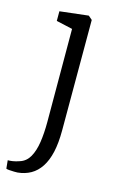

<svg xmlns="http://www.w3.org/2000/svg" viewBox="-136 -618 569 914"><g transform="rotate(15 149.0 -161.5)"><path d="M49 243Q44 243.5 31.8 243.2Q19.5 243 7.5 242Q-4.5 241 -7.5 239L-11.5 198.5Q-4 199 11.8 196.8Q27.5 194.5 45.5 188Q76 178.5 93 148.8Q110 119 116.8 74Q123.5 29 123.5 -25L122.5 -484.5L42.5 -502.5V-550L181 -566H183.5L202 -550V-5.5Q202 56.5 191.8 101.8Q181.5 147 161.5 177.2Q141.5 207.5 113.2 223.5Q85 239.5 49 243Z"/></g></svg>

Font: Merriweather 20pt Light
Style: Regular
Weight: 300
Version: Version 2.100